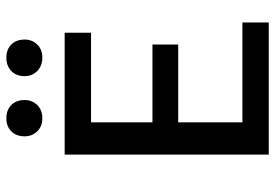

<svg xmlns="http://www.w3.org/2000/svg" viewBox="-154 -732 886 619"><g transform="rotate(-90 289.5 -423.0)"><path d="M526 0H100V-658H493V-573H204V-85H526ZM134 -292V-375H455V-292ZM217 -730Q191 -730 175 -746.5Q159 -763 159 -787Q159 -814 175 -830Q191 -846 217 -846Q244 -846 260 -830Q276 -814 276 -787Q276 -763 260 -746.5Q244 -730 217 -730ZM413 -730Q386 -730 369.5 -746.5Q353 -763 353 -787Q353 -814 369.5 -830Q386 -846 413 -846Q439 -846 455 -830Q471 -814 471 -787Q471 -763 455 -746.5Q439 -730 413 -730Z"/></g></svg>

Font: Ysabeau SemiBold
Style: Regular
Weight: 600
Designer: Christian Thalmann (Catharsis Fonts)
Version: Version 2.000;gftools[0.9.27.dev2+g8671c4b]